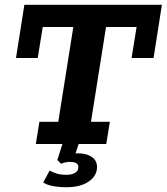

<svg xmlns="http://www.w3.org/2000/svg" viewBox="-20 -603 698 804"><path d="M130 0 145 -93H224L287 -490H159L138 -360H47L82 -583H658L623 -360H531L552 -490H424L361 -93H440L425 0ZM259 181Q227 181 201 176Q175 171 161 161L188 111Q199 118 216 123.5Q233 129 259 129Q281 129 294.5 120.5Q308 112 308 99Q310 75 273 75Q265 75 255.5 76.5Q246 78 236 83L220 67L244 -8H312L290 58L259 48Q283 39 306 39Q343 39 366 55.5Q389 72 386 104Q382 138 348 159.5Q314 181 259 181Z"/></svg>

Font: Rokkitt SemiBold
Style: Bold Italic
Weight: 700
Italic angle: -9°
Version: Version 3.103